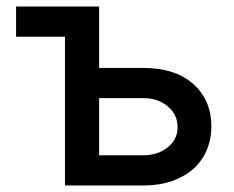

<svg xmlns="http://www.w3.org/2000/svg" viewBox="-20 -565 712 585"><path d="M570 -308Q624 -259 624 -180Q624 -129 600 -88Q575 -46 529 -24Q483 0 416 0H178V-453H29V-545H282V-358H416Q515 -358 570 -308ZM491 -116Q521 -140 521 -177Q521 -217 491 -241Q462 -266 416 -266H282V-92H416Q461 -92 491 -116Z"/></svg>

Font: Sinter Medium
Style: Regular
Weight: 500
Foundry: Adobe & rsms
Version: Version 1.000